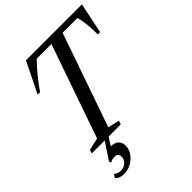

<svg xmlns="http://www.w3.org/2000/svg" viewBox="-279 -905 1301 1301"><g transform="rotate(-45 372.0 -254.0)"><path d="M76 0 85.5 -26.5 173.5 -45.5 407.5 -717.5H266.5Q225.5 -675.5 187.8 -629Q150 -582.5 122.5 -541H99L207.5 -761.5H743.5L698 -541H675Q675.5 -550 675.5 -559.8Q675.5 -569.5 675 -579Q674.5 -613.5 670.2 -649.2Q666 -685 656.5 -717.5H515L281 -45.5L363.5 -26.5L354.5 0ZM133 254Q87.5 254 69.5 228.5L84.5 204.5Q94.5 213 105.8 217.8Q117 222.5 132.5 222.5Q163.5 222.5 183.8 204Q204 185.5 204 158Q204 125 168.5 125Q144 125 126.5 137.5L120 122L211.5 -16.5H248L201.5 57.5Q238.5 57.5 257.5 75.5Q276.5 93.5 276.5 125Q276.5 159 256.2 188.5Q236 218 203.2 236Q170.5 254 133 254Z"/></g></svg>

Font: Libre Caslon Condensed Medium Italic
Style: Regular
Weight: 500
Italic angle: -22.583°
Designer: Pablo Impallari, Rodrigo Fuenzalida, Katja Schimmel, Ertekin Erdin
Foundry: Pablo Impallari, Rodrigo Fuenzalida
Version: Version 2.000; ttfautohint (v1.8.4.7-5d5b);gftools[0.9.33]